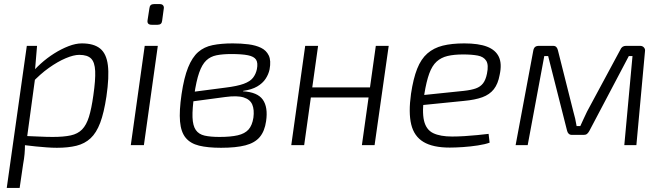

<svg xmlns="http://www.w3.org/2000/svg" viewBox="-20 -709 3242 938"><path d="M380 -497Q438 -497 469 -472Q500 -447 507 -390.5Q514 -334 500 -238Q488 -158 469.5 -109Q451 -60 422.5 -33.5Q394 -7 353.5 3Q313 13 258 13Q234 13 208.5 11Q183 9 156 6.5Q129 4 103 0.5Q77 -3 53 -7L72 -46Q126 -44 167 -42Q208 -40 237 -40Q291 -40 325.5 -47.5Q360 -55 381 -76.5Q402 -98 414.5 -138Q427 -178 436 -243Q447 -319 445 -362Q443 -405 425 -423Q407 -441 367 -441Q340 -441 301 -424.5Q262 -408 219 -377.5Q176 -347 134 -302L123 -338Q147 -369 178.5 -397.5Q210 -426 245 -448Q280 -470 315 -483.5Q350 -497 380 -497ZM161 -485 151 -366 156 -360 110 -22 102 -5Q102 21 100 43.5Q98 66 93 93L76 209H13L111 -485Z M751 -485 683 0H619L687 -485ZM761 -689Q772 -689 777 -682.5Q782 -676 780 -666L772 -607Q770 -588 750 -588H721Q697 -588 701 -611L710 -669Q712 -689 732 -689Z M1117 -497Q1158 -497 1193.5 -492.5Q1229 -488 1255 -475.5Q1281 -463 1293 -438Q1305 -413 1297 -370Q1292 -346 1277.5 -324Q1263 -302 1236.5 -286.5Q1210 -271 1168 -265L1167 -263Q1238 -259 1264 -222Q1290 -185 1280 -117Q1273 -68 1249 -39.5Q1225 -11 1179 1Q1133 13 1060 13Q995 13 952.5 2.5Q910 -8 887 -36Q864 -64 859.5 -115.5Q855 -167 867 -249Q879 -330 899 -379.5Q919 -429 948 -454.5Q977 -480 1019 -488.5Q1061 -497 1117 -497ZM1110 -445Q1068 -445 1038 -439Q1008 -433 987.5 -413.5Q967 -394 953 -354Q939 -314 929 -246Q919 -177 920.5 -136Q922 -95 936.5 -74Q951 -53 979.5 -46.5Q1008 -40 1052 -40Q1107 -40 1141.5 -48Q1176 -56 1194 -76Q1212 -96 1218 -134Q1223 -173 1212.5 -198Q1202 -223 1170.5 -233Q1139 -243 1080 -235L916 -213L921 -260L1082 -281Q1139 -288 1170.5 -299.5Q1202 -311 1216 -329Q1230 -347 1235 -371Q1241 -402 1231 -417.5Q1221 -433 1191.5 -439Q1162 -445 1110 -445Z M1534 -485 1466 0H1403L1471 -485ZM1797 -282 1790 -233H1493L1500 -282ZM1879 -485 1810 0H1748L1816 -485Z M2248 -497Q2318 -497 2359.5 -481Q2401 -465 2417 -431.5Q2433 -398 2421 -343Q2413 -299 2392.5 -273Q2372 -247 2336.5 -234Q2301 -221 2246 -216L2007 -192L2013 -241L2245 -265Q2282 -269 2304.5 -277Q2327 -285 2340 -302Q2353 -319 2359 -349Q2368 -392 2355.5 -412Q2343 -432 2314 -437.5Q2285 -443 2243 -443Q2198 -443 2166.5 -435.5Q2135 -428 2113 -408Q2091 -388 2077 -349.5Q2063 -311 2053 -249Q2041 -164 2051.5 -119.5Q2062 -75 2096.5 -58.5Q2131 -42 2189 -42Q2217 -42 2249 -44Q2281 -46 2311.5 -49Q2342 -52 2367 -55L2372 -12Q2350 -4 2314.5 1.5Q2279 7 2242 9.5Q2205 12 2177 12Q2095 12 2049 -15.5Q2003 -43 1989 -101Q1975 -159 1988 -251Q1999 -325 2018 -373Q2037 -421 2068 -448Q2099 -475 2143 -486Q2187 -497 2248 -497Z M3107 -485Q3119 -485 3126 -477Q3133 -469 3131 -458L3089 0H3030L3070 -435H3052L2859 -69Q2854 -60 2848 -55Q2842 -50 2832 -50H2774Q2764 -50 2758 -56Q2752 -62 2750 -72L2658 -435H2639L2558 0H2499L2585 -460Q2587 -473 2593.5 -479Q2600 -485 2613 -485H2682Q2693 -485 2698.5 -478.5Q2704 -472 2706 -462L2781 -164Q2786 -147 2790 -129.5Q2794 -112 2797 -93H2815Q2824 -112 2831.5 -129Q2839 -146 2848 -164L3010 -465Q3018 -485 3038 -485Z"/></svg>

Font: Exo 2 Light
Style: Italic
Weight: 300
Italic angle: -8°
Designer: Natanael Gama
Foundry: Natanael Gama
Version: Version 2.010